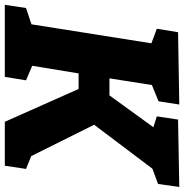

<svg xmlns="http://www.w3.org/2000/svg" viewBox="-10 -742 747 778"><g transform="rotate(90 363.0 -353.5)"><path d="M720 -621 658 -598 480 -362 607 -107 659 -86 646 0H468L335 -299H272L241 -111L300 -86L286 0H-6L7 -86L73 -108L150 -594L91 -616L105 -702L398 -707L385 -623L319 -596L292 -424H361L490 -602L446 -616L459 -702L732 -707Z"/></g></svg>

Font: Bitter Pro ExtraBold
Style: Italic
Weight: 800
Italic angle: -9°
Designer: Sol Matas, and Bitter project Authors
Foundry: Sol Matas
Version: Version 1.010